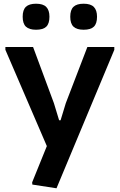

<svg xmlns="http://www.w3.org/2000/svg" viewBox="-20 -793 644 1033"><path d="M154 200 153 188 232 -7 9 -525V-540H158L270 -238L298 -146H306L334 -238L450 -540H595V-525L284 220ZM174 -633Q137 -633 119.5 -649.5Q102 -666 102 -703Q102 -740 119.5 -756.5Q137 -773 174 -773Q212 -773 229 -755.5Q246 -738 246 -703Q246 -666 229 -649.5Q212 -633 174 -633ZM430 -633Q393 -633 375.5 -649.5Q358 -666 358 -703Q358 -740 375.5 -756.5Q393 -773 430 -773Q468 -773 485 -755.5Q502 -738 502 -703Q502 -666 485 -649.5Q468 -633 430 -633Z"/></svg>

Font: Encode Sans Normal
Style: SemiBold
Weight: 600
Designer: Pablo Impallari, Andres Torresi
Foundry: Pablo Impallari, Andres Torresi
Version: Version 1.000; ttfautohint (v1.00) -l 8 -r 50 -G 200 -x 14 -